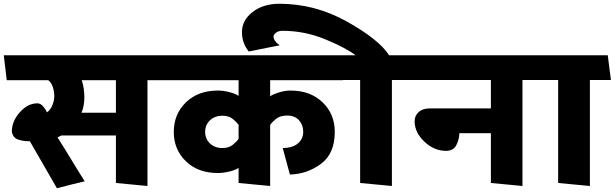

<svg xmlns="http://www.w3.org/2000/svg" viewBox="-31 -974 3272 1022"><path d="M586 -547H404Q412 -525 415 -500.5Q418 -476 418 -457Q418 -435 414.5 -414Q411 -393 403 -374H586ZM128 -222Q91 -222 64.5 -231.5Q38 -241 32 -273Q32 -329 74.5 -376.5Q117 -424 168 -424Q184 -424 197.5 -409Q211 -394 219 -376Q238 -389 248 -414.5Q258 -440 258 -462Q258 -487 250 -511Q242 -535 226 -547H5Q1 -581 -3 -613.5Q-7 -646 -11 -680H850L867 -547H754V16L586 0V-253H296Q291 -251 286 -248Q281 -245 275 -243Q312 -185 347.5 -126Q383 -67 420 -9Q383 0 346 9Q309 18 272 28Z M894 -272Q894 -366 958.5 -429Q1023 -492 1129 -492Q1159 -492 1194 -482.5Q1229 -473 1239 -463V-547H861Q857 -581 853 -613.5Q849 -646 845 -680H1778L1794 -547H1407V-461Q1417 -470 1450.5 -481Q1484 -492 1515 -492Q1621 -492 1686 -429.5Q1751 -367 1751 -272Q1751 -156 1677 -101.5Q1603 -47 1512 -45L1474 -186Q1525 -186 1554 -210Q1583 -234 1583 -273Q1583 -309 1560.5 -334Q1538 -359 1497 -359Q1460 -359 1438 -341Q1416 -323 1407 -309V16L1239 0V-81Q1229 -71 1194 -62Q1159 -53 1129 -53Q1023 -53 958.5 -115.5Q894 -178 894 -272ZM1153 -186Q1187 -186 1208 -203Q1229 -220 1239 -235V-309Q1229 -324 1208 -341Q1187 -358 1153 -358Q1112 -358 1086.5 -333.5Q1061 -309 1061 -272Q1061 -235 1086.5 -210.5Q1112 -186 1153 -186Z M1886 0V-548H1789L1773 -680H1861Q1811 -719 1701 -764.5Q1591 -810 1473 -810Q1450 -810 1437.5 -799.5Q1425 -789 1425 -780Q1425 -766 1435 -753.5Q1445 -741 1458 -733L1293 -700Q1276 -721 1266.5 -746.5Q1257 -772 1257 -804Q1257 -866 1313.5 -910Q1370 -954 1456 -954Q1646 -954 1816 -859Q1986 -764 2040 -680H2150L2167 -548H2055V16Z M2582 0V-265H2414Q2414 -234 2398.5 -202.5Q2383 -171 2343 -171Q2280 -171 2228 -220Q2176 -269 2176 -329Q2176 -358 2197.5 -377.5Q2219 -397 2257 -397H2582V-548H2161L2145 -680H2845L2862 -548H2750V16Z M2940 0V-548H2843L2827 -680H3204L3221 -548H3109V16Z"/></svg>

Font: Palanquin Dark SemiBold
Style: Regular
Weight: 600
Designer: Pria Ravichandran
Version: Version 1.001